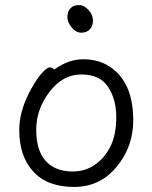

<svg xmlns="http://www.w3.org/2000/svg" viewBox="-20 -720 602 758"><path d="M347 -639Q347 -617 334.5 -604Q322 -591 301 -591Q280 -591 263 -611.5Q246 -632 246 -653Q246 -674 258 -687Q270 -700 291 -700Q312 -700 329.5 -680.5Q347 -661 347 -639ZM194 -445Q249 -486 309 -486Q369 -486 413 -457Q506 -396 506 -245Q506 -143 444 -66Q378 18 272.5 18Q167 18 111.5 -42.5Q56 -103 56 -207Q56 -287 106 -374Q126 -410 146 -432Q166 -454 176.5 -454Q187 -454 194 -445ZM267 -43Q316 -43 354.5 -69.5Q393 -96 416 -142Q439 -188 439 -258Q439 -328 406.5 -377Q374 -426 301 -426Q228 -426 175.5 -357.5Q123 -289 123 -207.5Q123 -126 160.5 -84.5Q198 -43 267 -43Z"/></svg>

Font: LXGW WenKai Lite
Style: Regular
Weight: 400
Designer: LXGW / Fontworks Inc.
Foundry: LXGW / Fontworks Inc.
Version: Version 1.511; March 25, 2025